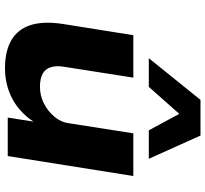

<svg xmlns="http://www.w3.org/2000/svg" viewBox="-47 -765 823 769"><g transform="rotate(90 364.5 -380.5)"><path d="M253 11Q185 11 141 -14.5Q97 -40 80.5 -91.5Q64 -143 76 -221L121 -503H291L248 -229Q242 -196 249 -173Q256 -150 276 -139.5Q296 -129 328 -129Q363 -129 394.5 -145Q426 -161 447.5 -187Q469 -213 473 -241L514 -503H685L605 0H451L467 -103Q429 -46 374 -17.5Q319 11 253 11ZM213 -565 380 -772H523L616 -565H502L436 -687L328 -565Z"/></g></svg>

Font: Nunito Sans 7pt SemiExpanded ExtraBold
Style: Italic
Weight: 800
Width: 6
Italic angle: -9°
Designer: Vernon Adams
Foundry: Vernon Adams
Version: Version 3.101;gftools[0.9.27]